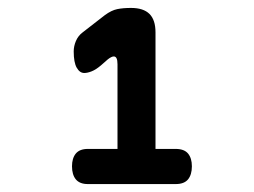

<svg xmlns="http://www.w3.org/2000/svg" viewBox="-20 -904 640 484"><path d="M276.2 -481.8V-741.9Q276.2 -752.3 273.8 -757Q271.5 -761.7 266.8 -761.7Q263.8 -761.7 260.1 -759.8Q256.4 -758 251.7 -754.3L234.5 -739.2Q221.7 -728.4 211.1 -724.2Q200.5 -720 192.4 -720Q181 -720 173.4 -733.3Q165.8 -746.7 165.8 -774.4Q165.8 -787.4 171.3 -800.5Q176.9 -813.7 188 -822.1L244.4 -865.9Q260.9 -878 275.5 -881Q290.1 -884 310.3 -884Q341.5 -884 356.8 -868.9Q372 -853.8 372 -822.3V-481.8ZM201.5 -440Q181 -440 171.2 -451.8Q161.5 -463.6 161.5 -484.8Q161.5 -505.3 171.2 -517Q181 -528.6 201.5 -528.6H423Q444.2 -528.6 454 -517Q463.7 -505.3 463.7 -484.8Q463.7 -463.6 454 -451.8Q444.2 -440 423 -440Z"/></svg>

Font: Maple Mono
Style: Regular
Weight: 400
Monospace: yes
Designer: subframe7536
Version: Version 7.300